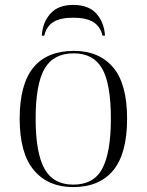

<svg xmlns="http://www.w3.org/2000/svg" viewBox="-20 -751 596 781"><path d="M277 10Q176 10 118 -58.5Q60 -127 60 -268Q60 -408 115.5 -476Q171 -544 281 -544Q383 -544 440 -477Q497 -410 497 -268Q497 -127 441 -58.5Q385 10 277 10ZM278 0Q362 0 396.5 -66Q431 -132 431 -268Q431 -410 395.5 -472Q360 -534 280 -534Q197 -534 161 -471Q125 -408 125 -268Q125 -129 161 -64.5Q197 0 278 0ZM150 -606Q153 -659 184.5 -695Q216 -731 278 -731Q341 -731 372.5 -695Q404 -659 407 -606H397Q388 -644 359 -661.5Q330 -679 278 -679Q225 -679 197 -661.5Q169 -644 160 -606Z"/></svg>

Font: Noto Serif Display Light
Style: Regular
Weight: 300
Designer: Monotype Design Team
Foundry: Monotype Imaging Inc.
Version: Version 2.009